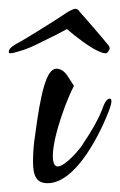

<svg xmlns="http://www.w3.org/2000/svg" viewBox="-40 -441 273 436"><path d="M-17 -320C-12 -320 -4 -322 8 -326C19 -329 36 -336 57 -347C78 -357 96 -366 112 -375C131 -358 165 -333 181 -326C189 -322 195 -320 200 -320C203 -320 206 -323 208 -328C209 -329 209 -330 209 -331C209 -335 207 -338 203 -342C197 -350 147 -408 141 -414C140 -417 136 -421 131 -421C126 -421 121 -417 114 -414C105 -407 13 -349 -2 -342C-11 -337 -17 -332 -19 -328C-20 -326 -20 -324 -20 -323C-20 -321 -19 -320 -17 -320ZM68 -25C136 -25 192 -149 208 -191C211 -200 213 -206 213 -211C213 -215 212 -217 209 -217C203 -217 197 -208 191 -190C184 -172 170 -146 147 -112C141 -102 108 -63 91 -63C84 -63 80 -71 80 -87C80 -133 114 -221 128 -246C125 -251 120 -258 113 -269C106 -280 97 -285 88 -285C65 -285 52 -227 40 -136C36 -111 35 -91 35 -74C35 -41 43 -25 68 -25Z"/></svg>

Font: Comforter
Style: Regular
Weight: 400
Designer: Robert E. Leuschke
Foundry: Robert E. Leuschke
Version: Version 1.013; ttfautohint (v1.8.3)